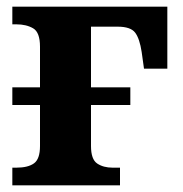

<svg xmlns="http://www.w3.org/2000/svg" viewBox="-20 -556 548 576"><path d="M17 0V-53H29Q64 -53 82 -66Q100 -79 100 -118V-241H17V-294H100V-416Q100 -459 79.5 -471Q59 -483 29 -483H17V-536H482V-350H412L405 -400Q399 -440 385.5 -458Q372 -476 333 -476H253V-294H371V-241H253V-118Q253 -78 271.5 -65.5Q290 -53 318 -53H340V0Z"/></svg>

Font: Noto Serif
Style: Bold
Weight: 700
Designer: Monotype Design Team
Foundry: Monotype Imaging Inc.
Version: Version 2.014